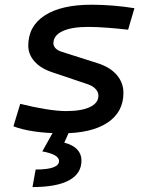

<svg xmlns="http://www.w3.org/2000/svg" viewBox="-20 -547 626 802"><path d="M239.7 9.8Q176.3 9.8 123 2Q69.8 -5.9 36.1 -19.5L64.5 -113.3Q121.1 -99.1 171.1 -91.1Q221.2 -83 256.3 -83Q320.3 -83 355.7 -99.9Q391.1 -116.7 391.1 -147.5Q391.1 -162.6 379.2 -175.5Q367.2 -188.5 344.7 -195.8L198.2 -245.1Q149.9 -261.2 124 -290.5Q98.1 -319.8 98.1 -356.4Q98.1 -438 167.2 -482.7Q236.3 -527.3 362.8 -527.3Q407.2 -527.3 453.9 -523.4Q500.5 -519.5 541.5 -512.7L515.1 -422.9Q469.2 -428.2 425.5 -431.4Q381.8 -434.6 348.1 -434.6Q278.8 -434.6 241 -416.7Q203.1 -398.9 203.1 -366.2Q203.1 -354.5 212.4 -345Q221.7 -335.4 239.7 -330.1L388.7 -282.7Q440.4 -266.1 468 -233.6Q495.6 -201.2 495.6 -159.2Q495.6 -78.6 428.7 -34.4Q361.8 9.8 239.7 9.8ZM115.7 234.4 128.9 161.1Q226.6 161.1 226.6 125.5Q226.6 98.1 156.7 85.4L217.8 -23.9L270 1L248.5 48.8Q284.2 58.1 302.2 77.1Q320.3 96.2 320.3 123.5Q320.3 178.2 268.3 206.3Q216.3 234.4 115.7 234.4Z"/></svg>

Font: Cascadia Mono NF
Style: Italic
Weight: 400
Italic angle: -10°
Monospace: yes
Designer: Aaron Bell
Foundry: Saja Typeworks
Version: Version 2404.023